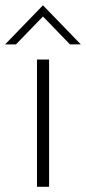

<svg xmlns="http://www.w3.org/2000/svg" viewBox="-49 -716 330 736"><path d="M-29.3 -545.9 115.7 -695.8 260.7 -545.9H219.2L115.7 -652.8L12.2 -545.9ZM92.8 0V-487.8H139.2V0Z"/></svg>

Font: HK Grotesk Light Legacy
Style: Regular
Weight: 300
Designer: Alfredo Marco Pradil
Foundry: Hanken Design Co.
Version: Version 2.022;PS 002.022;hotconv 1.0.88;makeotf.lib2.5.64775